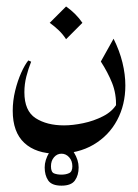

<svg xmlns="http://www.w3.org/2000/svg" viewBox="-20 -316 429 596"><path d="M332.5 -195.8Q351.1 -158.7 360.1 -121.8Q369.1 -85 369.1 -50.8Q369.1 9.3 343.5 57.1Q317.9 105 270.3 133.1Q222.7 161.1 156.7 161.1Q91.8 161.1 55.7 127.7Q19.5 94.2 19.5 27.8Q19.5 -3.4 27.1 -34.4Q34.7 -65.4 45.9 -90.3Q57.1 -115.2 67.9 -128.4L76.7 -124.5Q67.9 -102.5 61.8 -78.6Q55.7 -54.7 55.7 -29.8Q55.7 28.3 90.6 50.8Q125.5 73.2 178.7 73.2Q205.6 73.2 238.3 66.4Q271 59.6 299.8 44.9Q328.6 30.3 342.8 6.3L340.3 16.1Q341.3 -25.4 327.9 -58.6Q314.5 -91.8 293 -125ZM185.1 -295.9Q216.3 -273.9 235.8 -245.1L185.1 -194.3Q175.3 -209.5 162.4 -221.9Q149.4 -234.4 134.3 -245.1ZM170.9 260.3Q140.6 260.3 129.6 244.1Q118.7 228 118.7 203.6Q118.7 181.2 132.8 157.5Q147 133.8 170.9 133.8Q195.3 133.8 209.7 157.5Q224.1 181.2 224.1 203.6Q224.1 228 212.6 244.1Q201.2 260.3 170.9 260.3ZM170.9 226.1Q184.6 226.1 194.6 221.4Q204.6 216.8 204.6 200.2Q204.6 183.1 194.6 172.1Q184.6 161.1 170.9 161.1Q157.2 161.1 147.7 172.1Q138.2 183.1 138.2 200.2Q138.2 218.3 147.7 222.2Q157.2 226.1 170.9 226.1Z"/></svg>

Font: Lateef
Style: Regular
Weight: 400
Designer: SIL International
Foundry: SIL International
Version: Version 4.200